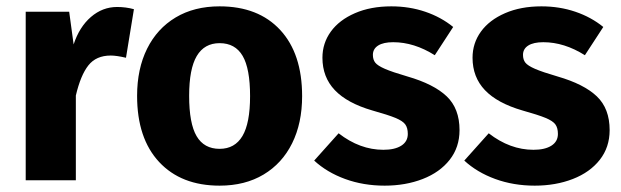

<svg xmlns="http://www.w3.org/2000/svg" viewBox="-20 -568 1957 605"><path d="M402 -539 377 -386Q347 -393 329 -393Q283 -393 258.5 -362Q234 -331 219 -267V0H61V-531H198L212 -428Q230 -483 266.5 -514.5Q303 -546 349 -546Q377 -546 402 -539Z M932 -265Q932 -180 900.5 -116.5Q869 -53 810.5 -18Q752 17 672 17Q551 17 481.5 -57.5Q412 -132 412 -266Q412 -351 443.5 -414.5Q475 -478 533.5 -513Q592 -548 672 -548Q794 -548 863 -473.5Q932 -399 932 -265ZM576 -266Q576 -179 599.5 -139Q623 -99 672 -99Q720 -99 744 -139.5Q768 -180 768 -265Q768 -352 744.5 -392Q721 -432 672 -432Q624 -432 600 -391.5Q576 -351 576 -266Z M1408 -483 1350 -394Q1285 -435 1219 -435Q1188 -435 1171.5 -424.5Q1155 -414 1155 -395Q1155 -380 1162.5 -370.5Q1170 -361 1193 -351Q1216 -341 1264 -327Q1347 -303 1387.5 -264.5Q1428 -226 1428 -158Q1428 -104 1397 -64.5Q1366 -25 1312 -4Q1258 17 1192 17Q1125 17 1067.5 -4Q1010 -25 970 -62L1047 -148Q1114 -96 1188 -96Q1224 -96 1244.5 -109Q1265 -122 1265 -146Q1265 -165 1257 -176Q1249 -187 1226 -196.5Q1203 -206 1153 -220Q1074 -243 1035 -284Q996 -325 996 -386Q996 -432 1022.5 -468.5Q1049 -505 1098.5 -526.5Q1148 -548 1213 -548Q1270 -548 1320 -531Q1370 -514 1408 -483Z M1881 -483 1823 -394Q1758 -435 1692 -435Q1661 -435 1644.5 -424.5Q1628 -414 1628 -395Q1628 -380 1635.5 -370.5Q1643 -361 1666 -351Q1689 -341 1737 -327Q1820 -303 1860.5 -264.5Q1901 -226 1901 -158Q1901 -104 1870 -64.5Q1839 -25 1785 -4Q1731 17 1665 17Q1598 17 1540.5 -4Q1483 -25 1443 -62L1520 -148Q1587 -96 1661 -96Q1697 -96 1717.5 -109Q1738 -122 1738 -146Q1738 -165 1730 -176Q1722 -187 1699 -196.5Q1676 -206 1626 -220Q1547 -243 1508 -284Q1469 -325 1469 -386Q1469 -432 1495.5 -468.5Q1522 -505 1571.5 -526.5Q1621 -548 1686 -548Q1743 -548 1793 -531Q1843 -514 1881 -483Z"/></svg>

Font: Fira Sans BGR
Style: Bold
Weight: 700
Designer: bBox Type GmbH & Carrois Corporate GbR & Edenspiekermann AG
Foundry: bBox Type GmbH & Carrois Corporate GbR & Edenspiekermann AG
Version: Version 4.301